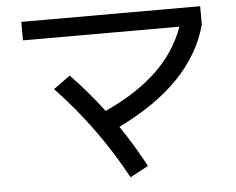

<svg xmlns="http://www.w3.org/2000/svg" viewBox="-52 -752 1041 848"><g transform="rotate(-5 469.0 -328.0)"><path d="M190.4 -382.8 264.6 -436.5Q342.8 -355 409.2 -267.1Q551.3 -332 639.4 -416.5Q727.5 -501 766.1 -609.4H72.3V-691.4H865.2V-609.4Q830.6 -481 729.5 -376.2Q628.4 -271.5 463.4 -191.9Q521 -107.4 574.2 -8.8L493.2 34.2Q367.7 -196.8 190.4 -382.8Z"/></g></svg>

Font: Pretendard JP Medium
Style: Regular
Weight: 500
Designer: Base glyphs from Inter by Rasmus Andersson; Hangeul glyphs from Noto Sans CJK(Source Han Sans) by Jang Soo-young and Kan
Foundry: Kil Hyung-jin
Version: Version 1.309